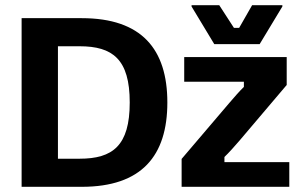

<svg xmlns="http://www.w3.org/2000/svg" viewBox="-20 -720 1165 740"><path d="M805.8 -550H980.8L1068.3 -695V-700H951.7L901.7 -612.5H881.7L825 -700H718.3V-695ZM63.3 0H295C525.8 0 625 -119.2 625 -325C625 -530.8 525.8 -650 295 -650H63.3ZM203.3 -108.3V-541.7H286.7C414.2 -541.7 480 -491.7 480 -325C480 -158.3 414.2 -108.3 286.7 -108.3ZM680 0H1095V-95H845V-115C862.5 -131.7 881.7 -153.3 903.3 -178.3L1085 -392.5V-500H690V-405H920V-385C902.5 -368.3 883.3 -345.8 862.5 -321.7L680 -107.5Z"/></svg>

Font: Familjen Grotesk GF
Style: Bold
Weight: 700
Designer: Anders Wikstroem, Jonas Baeckman, Matilda Gysing, Kristian Moeller
Foundry: Familjen STHLM AB
Version: Version 2.000; Beta; Release 4; Build 6